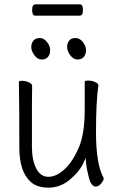

<svg xmlns="http://www.w3.org/2000/svg" viewBox="-20 -851 540 884"><path d="M142 -779Q128 -779 128 -805Q128 -831 143 -831H348Q362 -831 362 -805Q362 -779 347 -779ZM298.5 -664Q308 -676 327.5 -676Q347 -676 361.5 -657.5Q376 -639 376 -620Q376 -601 366 -589Q356 -577 337 -577Q318 -577 303.5 -596.5Q289 -616 289 -634Q289 -652 298.5 -664ZM134 -664Q144 -676 163 -676Q182 -676 196.5 -657.5Q211 -639 211 -620Q211 -601 201 -589Q191 -577 172 -577Q153 -577 138.5 -596.5Q124 -616 124 -634Q124 -652 134 -664ZM121 -14Q69 -61 69 -171Q69 -368 67 -474Q67 -479 82 -479Q97 -479 112.5 -472Q128 -465 128 -456L127 -368V-175Q127 -115 146.5 -76Q166 -37 202.5 -37Q239 -37 276 -70.5Q313 -104 341.5 -168.5Q370 -233 370 -342V-475Q370 -480 386 -480Q402 -480 417.5 -473.5Q433 -467 433 -458Q422 -385 422 -240Q422 -95 457 -32Q457 -30 457 -25.5Q457 -21 446 -6.5Q435 8 421 8Q400 8 389 -34Q378 -76 376 -103L375 -123L366 -105Q348 -63 303 -25Q258 13 204 13Q150 13 121 -14Z"/></svg>

Font: Moon Stars Kai HW Light
Style: Regular
Weight: 300
Designer: GuiWonder
Version: Version 1.101